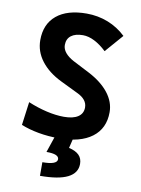

<svg xmlns="http://www.w3.org/2000/svg" viewBox="-100 -770 786 1072"><g transform="rotate(10 293.0 -234.0)"><path d="M269 9.8Q210 9.8 154.3 -0.2Q98.6 -10.3 54.7 -28.3L72.3 -160.2Q126 -137.7 179 -125.5Q231.9 -113.3 276.9 -113.3Q329.1 -113.3 356.9 -131.8Q384.8 -150.4 384.8 -185.1Q384.8 -230.5 327.6 -257.3L228 -305.7Q154.3 -341.8 113.8 -395Q73.2 -448.2 73.2 -512.7Q73.2 -603.5 133.3 -653.3Q193.4 -703.1 303.2 -703.1Q367.2 -703.1 424.6 -680.7Q481.9 -658.2 526.4 -615.7L437.5 -513.7Q403.8 -545.9 369.6 -563.2Q335.4 -580.6 303.7 -580.6Q260.7 -580.6 236.8 -562.3Q212.9 -543.9 212.9 -509.3Q212.9 -486.3 229.7 -465.8Q246.6 -445.3 277.8 -428.7L371.6 -380.4Q444.8 -342.3 484.6 -291.5Q524.4 -240.7 524.4 -182.6Q524.4 -90.3 458 -40.3Q391.6 9.8 269 9.8ZM203.1 234.4V157.2Q245.1 157.2 265.9 149.2Q286.6 141.1 286.6 126Q286.6 111.3 269.3 104Q252 96.7 215.8 96.7L249.5 -2.9L348.1 2.4L335.9 52.7Q374.5 61.5 393.3 80.6Q412.1 99.6 412.1 130.4Q412.1 182.1 360.1 208.3Q308.1 234.4 203.1 234.4Z"/></g></svg>

Font: Cascadia Code
Style: Regular
Weight: 400
Monospace: yes
Designer: Aaron Bell
Foundry: Saja Typeworks
Version: Version 2106.017